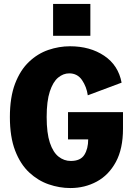

<svg xmlns="http://www.w3.org/2000/svg" viewBox="-20 -940 690 971"><path d="M248.5 -920H437V-759H248.5ZM336 11Q280.5 11 226.2 -7.8Q172 -26.5 127.5 -68Q83 -109.5 56.5 -178.5Q30 -247.5 30 -348Q30 -448 56.2 -516.8Q82.5 -585.5 126.5 -627.2Q170.5 -669 224.5 -687.5Q278.5 -706 334 -706Q435.5 -706 507 -658Q578.5 -610 595 -522L424 -458Q418 -501 394.8 -535Q371.5 -569 330 -569Q300 -569 274 -547.5Q248 -526 232 -477.5Q216 -429 216 -348Q216 -267 232.2 -218.2Q248.5 -169.5 276.2 -147.8Q304 -126 338 -126Q387 -126 406.5 -156.8Q426 -187.5 426 -235H324V-373H602V-289Q602 -187.5 566 -121Q530 -54.5 469.5 -21.8Q409 11 336 11Z"/></svg>

Font: Trispace ExtraBold
Style: Regular
Weight: 800
Designer: Tyler Finck
Foundry: Etcetera Type Company
Version: Version 1.210; ttfautohint (v1.8.3)